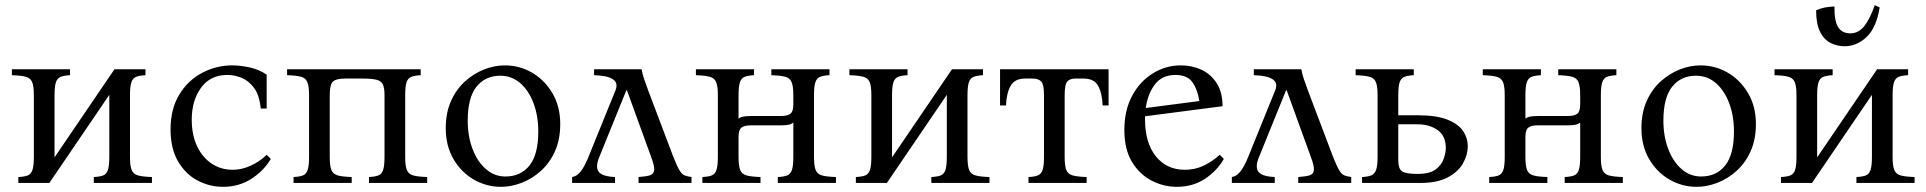

<svg xmlns="http://www.w3.org/2000/svg" viewBox="-20 -708 7455 743"><path d="M483 -339V-101Q483 -66 489.5 -50Q496 -34 514.5 -29Q533 -24 568 -23V0H343V-23Q366 -24 379 -29Q392 -34 397.5 -50Q403 -66 403 -101V-341L171 0H51V-23Q74 -24 87 -29Q100 -34 105.5 -50Q111 -66 111 -101V-339Q111 -374 104.5 -390Q98 -406 79.5 -411Q61 -416 26 -417V-440H251V-417Q229 -416 215.5 -411Q202 -406 196.5 -390Q191 -374 191 -339V-99L423 -440H543V-417Q521 -416 507.5 -411Q494 -406 488.5 -390Q483 -374 483 -339Z M843 15Q791 15 744.5 -9.5Q698 -34 669 -83.5Q640 -133 640 -207Q640 -286 673.5 -341.5Q707 -397 762 -426Q817 -455 879 -455Q910 -455 946.5 -447Q983 -439 1012 -419V-288H989Q984 -340 963 -368Q942 -396 914.5 -407Q887 -418 860 -418Q794 -418 758 -368.5Q722 -319 722 -245Q722 -186 742.5 -142.5Q763 -99 799 -75Q835 -51 880 -51Q915 -51 949.5 -66.5Q984 -82 1012 -109L1028 -93Q1000 -46 952 -15.5Q904 15 843 15Z M1548 -101Q1548 -66 1554.5 -50Q1561 -34 1579.5 -29Q1598 -24 1633 -23V0H1408V-23Q1431 -24 1444 -29Q1457 -34 1462.5 -50Q1468 -66 1468 -101V-339Q1468 -368 1461.5 -381.5Q1455 -395 1436.5 -399.5Q1418 -404 1383 -404H1316Q1282 -404 1269 -393Q1256 -382 1256 -339V-101Q1256 -66 1262.5 -50Q1269 -34 1287.5 -29Q1306 -24 1341 -23V0H1116V-23Q1139 -24 1152 -29Q1165 -34 1170.5 -50Q1176 -66 1176 -101V-339Q1176 -374 1169.5 -390Q1163 -406 1144.5 -411Q1126 -416 1091 -417V-440H1608V-417Q1586 -416 1572.5 -411Q1559 -406 1553.5 -390Q1548 -374 1548 -339Z M1933 -455Q1991 -455 2039.5 -426.5Q2088 -398 2118 -347Q2148 -296 2148 -228Q2148 -168 2127.5 -122.5Q2107 -77 2073 -46.5Q2039 -16 1998.5 -0.5Q1958 15 1919 15Q1862 15 1813 -13.5Q1764 -42 1734.5 -93Q1705 -144 1705 -212Q1705 -272 1725.5 -317.5Q1746 -363 1780 -393.5Q1814 -424 1854 -439.5Q1894 -455 1933 -455ZM1936 -25Q1995 -25 2029 -67.5Q2063 -110 2063 -199Q2063 -260 2044.5 -309Q2026 -358 1993 -386.5Q1960 -415 1916 -415Q1858 -415 1824 -372.5Q1790 -330 1790 -241Q1790 -181 1808.5 -132Q1827 -83 1860 -54Q1893 -25 1936 -25Z M2586 -100Q2600 -65 2609.5 -49Q2619 -33 2630 -29Q2641 -25 2656 -23V0H2451V-23Q2480 -25 2495 -29.5Q2510 -34 2511.5 -50Q2513 -66 2500 -100L2406 -359H2404L2299 -100Q2283 -61 2297 -43Q2311 -25 2360 -23V0H2194V-23Q2211 -25 2226 -43Q2241 -61 2257 -100L2362 -359Q2384 -414 2279 -417V-440H2463Q2465 -425 2472 -404Q2479 -383 2488 -359Z M3130 -339V-101Q3130 -66 3136.5 -50Q3143 -34 3161.5 -29Q3180 -24 3215 -23V0H2990V-23Q3013 -24 3026 -29Q3039 -34 3044.5 -50Q3050 -66 3050 -101V-234Q3042 -227 3030 -225Q3018 -223 3003 -223H2887Q2860 -223 2849 -214Q2838 -205 2838 -179V-101Q2838 -66 2844.5 -50Q2851 -34 2869.5 -29Q2888 -24 2923 -23V0H2698V-23Q2721 -24 2734 -29Q2747 -34 2752.5 -50Q2758 -66 2758 -101V-339Q2758 -374 2751.5 -390Q2745 -406 2726.5 -411Q2708 -416 2673 -417V-440H2898V-417Q2876 -416 2862.5 -411Q2849 -406 2843.5 -390Q2838 -374 2838 -339V-249Q2846 -255 2857.5 -257Q2869 -259 2885 -259H3001Q3028 -259 3039 -268Q3050 -277 3050 -304V-339Q3050 -374 3043.5 -390Q3037 -406 3018.5 -411Q3000 -416 2965 -417V-440H3190V-417Q3168 -416 3154.5 -411Q3141 -406 3135.5 -390Q3130 -374 3130 -339Z M3724 -339V-101Q3724 -66 3730.5 -50Q3737 -34 3755.5 -29Q3774 -24 3809 -23V0H3584V-23Q3607 -24 3620 -29Q3633 -34 3638.5 -50Q3644 -66 3644 -101V-341L3412 0H3292V-23Q3315 -24 3328 -29Q3341 -34 3346.5 -50Q3352 -66 3352 -101V-339Q3352 -374 3345.5 -390Q3339 -406 3320.5 -411Q3302 -416 3267 -417V-440H3492V-417Q3470 -416 3456.5 -411Q3443 -406 3437.5 -390Q3432 -374 3432 -339V-99L3664 -440H3784V-417Q3762 -416 3748.5 -411Q3735 -406 3729.5 -390Q3724 -374 3724 -339Z M4270 -440V-300H4247Q4245 -348 4229.5 -376Q4214 -404 4173 -404H4140Q4121 -404 4110.5 -393Q4100 -382 4100 -339V-101Q4100 -66 4106.5 -50Q4113 -34 4131.5 -29Q4150 -24 4185 -23V0H3960V-23Q3983 -24 3996 -29Q4009 -34 4014.5 -50Q4020 -66 4020 -101V-339Q4020 -382 4009 -393Q3998 -404 3976 -404H3947Q3907 -404 3891 -376Q3875 -348 3873 -300H3850V-440Z M4534 15Q4483 15 4436.5 -9Q4390 -33 4360.5 -81.5Q4331 -130 4331 -205Q4331 -281 4361 -337Q4391 -393 4441 -424Q4491 -455 4550 -455Q4593 -455 4629.5 -438Q4666 -421 4688.5 -386Q4711 -351 4711 -297L4411 -258Q4411 -253 4411 -247Q4411 -155 4453 -103Q4495 -51 4565 -51Q4605 -51 4639 -67.5Q4673 -84 4700 -109L4716 -93Q4688 -45 4641.5 -15Q4595 15 4534 15ZM4529 -418Q4477 -418 4449 -381Q4421 -344 4414 -290L4621 -317Q4615 -360 4595 -389Q4575 -418 4529 -418Z M5139 -100Q5153 -65 5162.5 -49Q5172 -33 5183 -29Q5194 -25 5209 -23V0H5004V-23Q5033 -25 5048 -29.5Q5063 -34 5064.5 -50Q5066 -66 5053 -100L4959 -359H4957L4852 -100Q4836 -61 4850 -43Q4864 -25 4913 -23V0H4747V-23Q4764 -25 4779 -43Q4794 -61 4810 -100L4915 -359Q4937 -414 4832 -417V-440H5016Q5018 -425 5025 -404Q5032 -383 5041 -359Z M5251 0V-23Q5273 -24 5286 -29Q5299 -34 5305 -50Q5311 -66 5311 -101V-339Q5311 -374 5304.5 -390Q5298 -406 5279.5 -411Q5261 -416 5226 -417V-440H5451V-417Q5429 -416 5415.5 -411Q5402 -406 5396.5 -390Q5391 -374 5391 -339V-262H5465Q5540 -262 5582.5 -244.5Q5625 -227 5642.5 -200Q5660 -173 5660 -143Q5660 -109 5641.5 -76Q5623 -43 5582.5 -21.5Q5542 0 5475 0ZM5391 -87Q5391 -56 5405 -45.5Q5419 -35 5466 -35Q5513 -35 5536 -52.5Q5559 -70 5567 -94Q5575 -118 5575 -135Q5575 -182 5543.5 -204.5Q5512 -227 5465 -227H5391Z M6175 -339V-101Q6175 -66 6181.5 -50Q6188 -34 6206.5 -29Q6225 -24 6260 -23V0H6035V-23Q6058 -24 6071 -29Q6084 -34 6089.5 -50Q6095 -66 6095 -101V-234Q6087 -227 6075 -225Q6063 -223 6048 -223H5932Q5905 -223 5894 -214Q5883 -205 5883 -179V-101Q5883 -66 5889.5 -50Q5896 -34 5914.5 -29Q5933 -24 5968 -23V0H5743V-23Q5766 -24 5779 -29Q5792 -34 5797.5 -50Q5803 -66 5803 -101V-339Q5803 -374 5796.5 -390Q5790 -406 5771.5 -411Q5753 -416 5718 -417V-440H5943V-417Q5921 -416 5907.5 -411Q5894 -406 5888.5 -390Q5883 -374 5883 -339V-249Q5891 -255 5902.5 -257Q5914 -259 5930 -259H6046Q6073 -259 6084 -268Q6095 -277 6095 -304V-339Q6095 -374 6088.5 -390Q6082 -406 6063.5 -411Q6045 -416 6010 -417V-440H6235V-417Q6213 -416 6199.5 -411Q6186 -406 6180.5 -390Q6175 -374 6175 -339Z M6560 -455Q6618 -455 6666.5 -426.5Q6715 -398 6745 -347Q6775 -296 6775 -228Q6775 -168 6754.5 -122.5Q6734 -77 6700 -46.5Q6666 -16 6625.5 -0.5Q6585 15 6546 15Q6489 15 6440 -13.5Q6391 -42 6361.5 -93Q6332 -144 6332 -212Q6332 -272 6352.5 -317.5Q6373 -363 6407 -393.5Q6441 -424 6481 -439.5Q6521 -455 6560 -455ZM6563 -25Q6622 -25 6656 -67.5Q6690 -110 6690 -199Q6690 -260 6671.5 -309Q6653 -358 6620 -386.5Q6587 -415 6543 -415Q6485 -415 6451 -372.5Q6417 -330 6417 -241Q6417 -181 6435.5 -132Q6454 -83 6487 -54Q6520 -25 6563 -25Z M7304 -339V-101Q7304 -66 7310.5 -50Q7317 -34 7335.5 -29Q7354 -24 7389 -23V0H7164V-23Q7187 -24 7200 -29Q7213 -34 7218.5 -50Q7224 -66 7224 -101V-341L6992 0H6872V-23Q6895 -24 6908 -29Q6921 -34 6926.5 -50Q6932 -66 6932 -101V-339Q6932 -374 6925.5 -390Q6919 -406 6900.5 -411Q6882 -416 6847 -417V-440H7072V-417Q7050 -416 7036.5 -411Q7023 -406 7017.5 -390Q7012 -374 7012 -339V-99L7244 -440H7364V-417Q7342 -416 7328.5 -411Q7315 -406 7309.5 -390Q7304 -374 7304 -339ZM7235 -688 7254 -679Q7241 -600 7203 -564.5Q7165 -529 7118 -529Q7090 -529 7064.5 -541.5Q7039 -554 7023.5 -584.5Q7008 -615 7008 -668Q7026 -676 7041.5 -679Q7057 -682 7079 -683Q7078 -628 7093 -603.5Q7108 -579 7140 -579Q7172 -579 7194 -606.5Q7216 -634 7235 -688Z"/></svg>

Font: Bona Nova
Style: Regular
Weight: 400
Designer: Mateusz Machalski
Foundry: Capitalics
Version: Version 4.001; ttfautohint (v1.8.3)